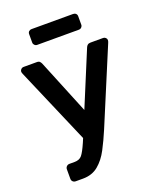

<svg xmlns="http://www.w3.org/2000/svg" viewBox="-162 -802 893 1088"><g transform="rotate(-20 285.0 -258.0)"><path d="M103 190Q93 190 86 183.5Q79 177 79 166V109Q79 99 86 92Q93 85 103 85H134Q164 85 179 66.5Q194 48 215 0L226 -26L29 -484Q25 -494 25 -498Q25 -507 31.5 -513.5Q38 -520 47 -520H127Q139 -520 144.5 -514Q150 -508 153 -501L287 -173L423 -501Q426 -509 432.5 -514.5Q439 -520 451 -520H527Q535 -520 541.5 -514Q548 -508 548 -500Q548 -493 544 -484L354 -30Q330 27 303.5 77.5Q277 128 239.5 159Q202 190 147 190ZM162 -611Q153 -611 146.5 -617.5Q140 -624 140 -633V-684Q140 -694 146.5 -700Q153 -706 162 -706H413Q423 -706 429.5 -700Q436 -694 436 -684V-633Q436 -624 429.5 -617.5Q423 -611 413 -611Z"/></g></svg>

Font: Rubik Medium
Style: Regular
Weight: 500
Designer: Hubert and Fischer
Foundry: Hubert and Fischer
Version: Version 2.300; ttfautohint (v1.8.4.7-5d5b);gftools[0.9.30]